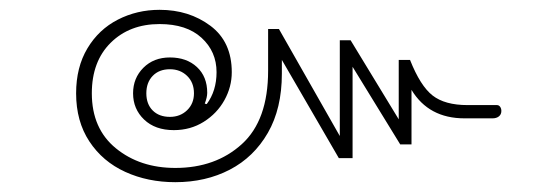

<svg xmlns="http://www.w3.org/2000/svg" viewBox="-20 -510 1141 391"><path d="M135 -320Q135 -373 158 -411.5Q181 -450 220 -470Q259 -490 305 -490Q365 -490 408.5 -457.5Q452 -425 452 -363Q452 -333 437 -306Q422 -279 395 -262Q368 -245 334 -245Q296 -245 273.5 -266.5Q251 -288 251 -320Q251 -351 272 -372Q293 -393 326 -393Q360 -393 381 -373.5Q402 -354 402 -321Q402 -312 397 -299L401 -298Q421 -325 421 -363Q421 -405 390.5 -433Q360 -461 305 -461Q244 -461 205.5 -423Q167 -385 167 -320Q167 -248 216 -208Q265 -168 337 -168Q419 -168 472.5 -216.5Q526 -265 526 -366V-451H548L672 -233V-428H694L792 -267V-388H815Q836 -335 861 -315.5Q886 -296 932 -296H992Q996 -296 998.5 -292.5Q1001 -289 1001 -284Q1001 -277 996 -273Q991 -269 983 -269H926Q853 -269 818 -327V-216H795L698 -374V-188H670L554 -388V-360Q554 -289 525.5 -239.5Q497 -190 448 -164.5Q399 -139 337 -139Q281 -139 235 -160Q189 -181 162 -222Q135 -263 135 -320ZM375 -320Q375 -342 361 -355.5Q347 -369 326 -369Q304 -369 291 -355.5Q278 -342 278 -320Q278 -298 291 -285Q304 -272 326 -272Q347 -272 361 -285.5Q375 -299 375 -320Z"/></svg>

Font: Maitree ExtraLight
Style: Regular
Weight: 275
Designer: CadsonDemak Team
Foundry: CadsonDemak
Version: Version 1.003